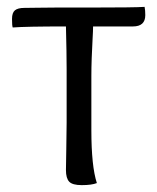

<svg xmlns="http://www.w3.org/2000/svg" viewBox="-20 -537 458 559"><path d="M174 -180V-336Q174 -382 172 -460Q55 -460 17 -457Q15 -462 15 -482Q15 -500 23.5 -507Q32 -514 51 -514Q59 -514 90.5 -514.5Q122 -515 142 -515H239Q372 -515 401 -517Q403 -507 403 -493Q403 -460 367 -460H251Q251 -449 249.5 -422.5Q248 -396 247 -368Q246 -340 246 -315V-158Q246 -53 262 -4Q247 2 218 2Q191 2 181.5 -8Q172 -18 172 -42Q172 -54 173 -103Q174 -152 174 -180Z"/></svg>

Font: Overlock SC
Style: Regular
Weight: 400
Designer: Dario Muhafara
Foundry: Dario Manuel Muhafara
Version: Version 1.001